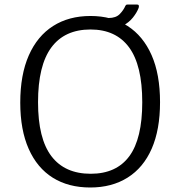

<svg xmlns="http://www.w3.org/2000/svg" viewBox="-20 -823 802 853"><path d="M381 10Q284 10 214.5 -33.5Q145 -77 107.5 -161.5Q70 -246 70 -367Q70 -491 108 -577Q146 -663 216 -707.5Q286 -752 382 -752Q478 -752 547 -707.5Q616 -663 653.5 -578Q691 -493 691 -369Q691 -247 654 -162.5Q617 -78 547 -34Q477 10 381 10ZM383 -51Q497 -51 554.5 -129Q612 -207 612 -369Q612 -533 553.5 -612.5Q495 -692 382 -692Q267 -692 208 -612Q149 -532 149 -369Q149 -207 208.5 -129Q268 -51 383 -51ZM588 -803Q595 -803 596.5 -799Q598 -795 596 -788Q588 -767 570.5 -745Q553 -723 525.5 -708.5Q498 -694 457 -694L462 -743Q495 -743 512 -760.5Q529 -778 537 -797Q540 -802 543 -802.5Q546 -803 550 -803Z"/></svg>

Font: Libre Franklin Thin Light
Style: Regular
Weight: 300
Version: Version 3.000